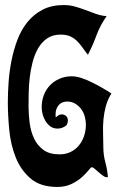

<svg xmlns="http://www.w3.org/2000/svg" viewBox="-20 -727 471 760"><path d="M232 -707Q256 -707 277 -701Q298 -695 318 -687.5Q338 -680 358.5 -672.5Q379 -665 402 -663Q376 -626 362 -587.5Q348 -549 328 -510Q316 -525 306 -539.5Q296 -554 284 -565.5Q272 -577 257 -583.5Q242 -590 220 -590Q188 -590 166.5 -575Q145 -560 131 -536Q117 -512 109 -481Q101 -450 97.5 -418.5Q94 -387 93.5 -357Q93 -327 93 -305Q93 -273 97.5 -239.5Q102 -206 115 -178.5Q128 -151 152 -133.5Q176 -116 216 -116Q240 -116 259.5 -125.5Q279 -135 292.5 -151.5Q306 -168 313 -189.5Q320 -211 320 -234Q320 -250 315.5 -266Q311 -282 301.5 -295Q292 -308 278 -316.5Q264 -325 246 -325Q224 -325 212 -310.5Q200 -296 200 -275Q200 -272 200 -268.5Q200 -265 201 -262Q211 -273 221.5 -274Q232 -275 239.5 -269.5Q247 -264 248.5 -253.5Q250 -243 243 -231Q227 -218 208 -218Q192 -218 180.5 -226Q169 -234 161 -246.5Q153 -259 149 -273.5Q145 -288 145 -302Q145 -328 153.5 -350.5Q162 -373 178 -389.5Q194 -406 216 -415.5Q238 -425 264 -425Q282 -425 303 -418Q324 -411 345 -400.5Q366 -390 386 -378.5Q406 -367 421 -357Q406 -333 399 -307Q392 -281 389.5 -254Q387 -227 388 -199.5Q389 -172 389 -145Q389 -114 397 -84.5Q405 -55 407 -26Q399 -24 390 -30Q381 -36 372.5 -43.5Q364 -51 356 -58Q348 -65 343 -65Q340 -65 330.5 -53Q321 -41 304.5 -26Q288 -11 263.5 1Q239 13 207 13Q140 13 101 -20.5Q62 -54 42 -104.5Q22 -155 16.5 -214Q11 -273 11 -323Q11 -359 14 -401.5Q17 -444 25.5 -487Q34 -530 49 -569.5Q64 -609 88.5 -639.5Q113 -670 148.5 -688.5Q184 -707 232 -707Z"/></svg>

Font: Fette Mikado
Style: Regular
Weight: 400
Designer: Peter Wiegel
Foundry: Peter Wiegel
Version: Version 1.000